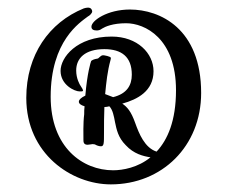

<svg xmlns="http://www.w3.org/2000/svg" viewBox="-20 -696 597 504"><path d="M254 -567C299 -567 326 -547 326 -500C326 -472 313 -450 277 -441L256 -449C259 -480 262 -509 270 -538C271 -541 271 -543 271 -544C271 -548 253 -551 251 -551C243 -551 240 -542 235 -542C228 -541 220 -538 219 -535C218 -532 209 -505 204 -445C193 -440 187 -434 187 -429C187 -424 192 -420 202 -417C201 -410 201 -403 201 -396C198 -373 199 -339 199 -329C199 -324 199 -316 210 -316L218 -317C222 -318 224 -318 229 -317C234 -314 240 -312 245 -312C253 -312 253 -320 253 -348C253 -369 253 -391 254 -415C259 -415 263 -416 267 -417C276 -408 279 -391 282 -375C286 -356 290 -335 310 -315C331 -292 356 -286 375 -283C342 -256 302 -249 277 -249C197 -249 113 -309 113 -442C113 -589 190 -637 211 -653C214 -654 222 -661 222 -666C222 -669 220 -676 211 -676C207 -676 204 -675 200 -674C109 -637 49 -552 49 -439C49 -292 168 -212 271 -212C405 -212 508 -312 508 -452C508 -621 400 -671 321 -671C262 -671 220 -642 220 -626C220 -619 225 -616 234 -616C238 -616 243 -617 248 -621C256 -626 276 -635 311 -635C360 -635 442 -596 442 -459C442 -379 420 -329 391 -298C360 -308 345 -345 335 -373C324 -404 314 -415 301 -424C341 -435 383 -457 383 -509C383 -556 341 -600 273 -600C181 -600 139 -545 139 -510C139 -473 176 -456 189 -456C196 -456 198 -456 198 -459C198 -460 195 -466 192 -470C189 -474 180 -490 180 -511C180 -543 203 -567 254 -567Z"/></svg>

Font: Engagement
Style: Regular
Weight: 400
Designer: Astigmatic (AOETI)
Foundry: Astigmatic (AOETI)
Version: Version 1.000